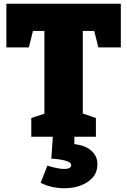

<svg xmlns="http://www.w3.org/2000/svg" viewBox="-20 -730 679 1025"><path d="M147 0V-100L217 -123V-565H156L134 -477H14V-710H625V-477H505L483 -565H422V-124L492 -100V0ZM324 275Q292 275 259 268Q226 261 197 246L233 154Q254 161 279 166.5Q304 172 323 172Q340 172 350 167Q360 162 360 151Q360 140 344 133Q328 126 304 122Q280 118 254 117L262 0H377V39Q435 46 467.5 74.5Q500 103 500 146Q500 189 475 217.5Q450 246 410 260.5Q370 275 324 275Z"/></svg>

Font: Bitter Black
Style: Regular
Weight: 900
Designer: Sol Matas, and Bitter project Authors
Foundry: Sol Matas
Version: Version 2.001